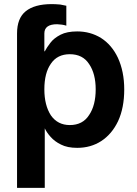

<svg xmlns="http://www.w3.org/2000/svg" viewBox="-20 -708 665 935"><path d="M198 -458Q208 -477 225 -499Q242 -522 275 -539Q306 -555 356 -555Q420 -555 472 -523Q524 -490 554 -427Q585 -360 585 -272Q585 -183 555 -118Q525 -55 473 -21Q422 12 356 12Q308 12 277 -4Q246 -19 226 -42Q208 -62 198 -83V207H63V-545Q63 -619 105 -653Q148 -688 232 -688Q249 -688 273 -686L303 -680V-583Q290 -587 281 -588Q265 -590 258 -590Q196 -590 196 -545V-458ZM228 -146Q261 -99 320 -99Q383 -99 414 -148Q446 -195 446 -273Q446 -349 414 -396Q383 -444 320 -444Q259 -444 228 -398Q196 -353 196 -273Q196 -195 228 -146Z"/></svg>

Font: Sinter Bold
Style: Regular
Weight: 700
Foundry: Adobe & rsms
Version: Version 1.000